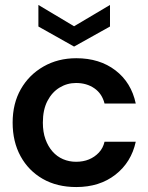

<svg xmlns="http://www.w3.org/2000/svg" viewBox="-20 -743 599 775"><path d="M288 12Q210 12 152.5 -21Q95 -54 63 -112.5Q31 -171 31 -248Q31 -325 64 -383Q97 -441 155.5 -474.5Q214 -508 288 -508Q382 -508 446 -459Q510 -410 528 -325H402Q392 -365 361 -386.5Q330 -408 287 -408Q251 -408 220.5 -389.5Q190 -371 171.5 -335.5Q153 -300 153 -248Q153 -210 163.5 -181Q174 -152 192 -131.5Q210 -111 234.5 -100.5Q259 -90 287 -90Q316 -90 339 -99.5Q362 -109 379 -127Q396 -145 402 -171H528Q510 -88 446 -38Q382 12 288 12ZM279 -555 135 -636V-723L279 -637L424 -723V-636Z"/></svg>

Font: DM Sans 36pt SemiBold
Style: Regular
Weight: 600
Designer: Colophon Foundry, Jonny Pinhorn
Foundry: Colophon Foundry
Version: Version 4.004;gftools[0.9.30]